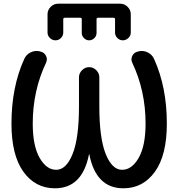

<svg xmlns="http://www.w3.org/2000/svg" viewBox="-20 -1008 964 1038"><path d="M602 -832V-904Q602 -912 594 -912H511Q502 -912 502 -904V-830Q502 -814 490 -802Q478 -790 462 -790Q446 -790 434 -802Q422 -814 422 -830V-904Q422 -912 414 -912H331Q322 -912 322 -904V-832Q322 -815 309.5 -802.5Q297 -790 280 -790Q263 -790 250 -802.5Q237 -815 237 -832V-931Q237 -954 254 -971Q271 -988 294 -988H630Q653 -988 670 -971Q687 -954 687 -931V-832Q687 -815 674 -802.5Q661 -790 644 -790Q627 -790 614.5 -802.5Q602 -815 602 -832ZM277 10Q171 10 106.5 -79.5Q42 -169 42 -340Q42 -537 111 -689Q121 -712 144 -724Q167 -736 193 -731L199 -729Q219 -725 228.5 -706.5Q238 -688 229 -669Q157 -517 157 -340Q157 -220 194 -155Q231 -90 284 -90Q338 -90 372.5 -175.5Q407 -261 407 -433V-590Q407 -612 423.5 -628.5Q440 -645 462 -645Q484 -645 500.5 -628.5Q517 -612 517 -590V-433Q517 -261 551.5 -175.5Q586 -90 640 -90Q693 -90 730 -155Q767 -220 767 -340Q767 -517 695 -669Q686 -688 695.5 -706.5Q705 -725 725 -729L731 -731Q757 -736 780 -724Q803 -712 813 -689Q882 -537 882 -340Q882 -169 817.5 -79.5Q753 10 647 10Q499 10 463 -173Q463 -175 462 -175Q461 -175 461 -173Q425 10 277 10Z"/></svg>

Font: Rounded Mplus 1c Medium
Style: Regular
Weight: 500
Version: Version 1.059.20150529